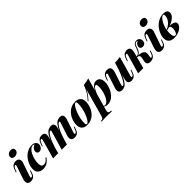

<svg xmlns="http://www.w3.org/2000/svg" viewBox="344 -2384 4171 4171"><g transform="rotate(-45 2429.5 -298.5)"><path d="M173 -680Q174 -728 206.5 -753Q239 -778 285 -778Q326 -778 346.5 -760.5Q367 -743 366 -710Q365 -668 332.5 -641Q300 -614 253 -614Q214 -614 193 -631.5Q172 -649 173 -680ZM133 -433Q149 -479 123 -479Q107 -479 93 -463Q79 -447 63 -408L42 -352H23L51 -429Q65 -468 86.5 -490.5Q108 -513 136 -522.5Q164 -532 195 -532Q232 -532 253 -519Q274 -506 283 -485.5Q292 -465 291 -440.5Q290 -416 282 -392L177 -85Q169 -59 173.5 -49Q178 -39 190 -39Q201 -39 216 -52Q231 -65 248 -110L267 -162H286L261 -89Q246 -48 224 -25.5Q202 -3 175 5.5Q148 14 122 14Q78 14 53 -5Q28 -24 24 -61Q20 -98 38 -152Z M699 -512Q662 -512 626.5 -480.5Q591 -449 563 -396.5Q535 -344 518.5 -278.5Q502 -213 502 -145Q502 -91 523.5 -67.5Q545 -44 580 -44Q611 -44 642.5 -62Q674 -80 706 -128L726 -120Q706 -87 674.5 -56Q643 -25 600.5 -5.5Q558 14 503 14Q430 14 382 -24Q334 -62 334 -142Q334 -193 350 -247Q366 -301 396.5 -352Q427 -403 470 -443.5Q513 -484 568 -508Q623 -532 688 -532Q747 -532 780.5 -502.5Q814 -473 814 -432Q814 -402 799.5 -374.5Q785 -347 760.5 -329Q736 -311 706 -311Q681 -311 662 -327.5Q643 -344 643 -375Q643 -420 672.5 -453Q702 -486 740 -496Q732 -504 722.5 -508Q713 -512 699 -512Z M971 0H812L934 -433Q938 -448 938.5 -458Q939 -468 935.5 -473.5Q932 -479 922 -479Q907 -479 893 -463Q879 -447 864 -408L843 -352H824L852 -429Q866 -468 887.5 -490.5Q909 -513 936 -522.5Q963 -532 991 -532Q1027 -532 1046 -519.5Q1065 -507 1073 -486.5Q1081 -466 1079.5 -441Q1078 -416 1072 -392ZM1199 -416Q1204 -431 1206.5 -443Q1209 -455 1206.5 -461.5Q1204 -468 1194 -468Q1173 -468 1149.5 -442.5Q1126 -417 1100.5 -371Q1075 -325 1050 -260.5Q1025 -196 1001 -118L997 -156Q1038 -293 1077.5 -375.5Q1117 -458 1165 -495Q1213 -532 1276 -532Q1308 -532 1326.5 -520.5Q1345 -509 1352.5 -489Q1360 -469 1358 -441.5Q1356 -414 1347 -381L1238 0H1078ZM1471 -416Q1480 -441 1479.5 -454.5Q1479 -468 1468 -468Q1452 -468 1430.5 -448.5Q1409 -429 1383 -387Q1357 -345 1329 -277.5Q1301 -210 1271 -113L1267 -142Q1301 -260 1333.5 -335.5Q1366 -411 1400 -454Q1434 -497 1471 -514.5Q1508 -532 1548 -532Q1592 -532 1612.5 -512.5Q1633 -493 1634 -459Q1635 -425 1620 -381L1522 -85Q1512 -56 1518.5 -47.5Q1525 -39 1535 -39Q1546 -39 1560.5 -51.5Q1575 -64 1592 -110L1612 -162H1631L1606 -89Q1592 -47 1569 -25Q1546 -3 1519.5 5.5Q1493 14 1467 14Q1436 14 1414 4Q1392 -6 1380 -25Q1368 -46 1368.5 -77.5Q1369 -109 1384 -152Z M2014 -512Q1994 -512 1969.5 -484Q1945 -456 1921 -409Q1897 -362 1877 -304Q1857 -246 1845 -185Q1833 -124 1833 -68Q1833 -34 1839.5 -20Q1846 -6 1860 -6Q1879 -6 1903 -32.5Q1927 -59 1950.5 -104.5Q1974 -150 1994 -207.5Q2014 -265 2026.5 -327Q2039 -389 2039 -448Q2039 -488 2032 -500Q2025 -512 2014 -512ZM1683 -153Q1683 -200 1696 -252Q1709 -304 1735 -353.5Q1761 -403 1801.5 -443.5Q1842 -484 1896 -508Q1950 -532 2019 -532Q2101 -532 2145 -489Q2189 -446 2189 -365Q2189 -318 2176 -266Q2163 -214 2137 -164.5Q2111 -115 2070.5 -74.5Q2030 -34 1976 -10Q1922 14 1853 14Q1771 14 1727 -29Q1683 -72 1683 -153Z M2589 -472Q2571 -472 2550.5 -450.5Q2530 -429 2509.5 -390.5Q2489 -352 2471.5 -304Q2454 -256 2441 -202L2460 -302Q2487 -383 2517 -434Q2547 -485 2580.5 -508.5Q2614 -532 2653 -532Q2719 -532 2751.5 -491Q2784 -450 2784 -373Q2784 -327 2771 -274Q2758 -221 2733 -170Q2708 -119 2671.5 -77.5Q2635 -36 2587.5 -11Q2540 14 2483 14Q2449 14 2422 4Q2395 -6 2381 -22L2388 -36Q2397 -26 2407 -21.5Q2417 -17 2430 -17Q2459 -17 2486.5 -40Q2514 -63 2537.5 -101.5Q2561 -140 2579 -188.5Q2597 -237 2607.5 -289.5Q2618 -342 2618 -390Q2618 -441 2610 -456.5Q2602 -472 2589 -472ZM2413 -655Q2460 -659 2501 -667.5Q2542 -676 2580 -688L2366 71Q2351 126 2371 142.5Q2391 159 2442 160L2436 181Q2411 180 2366 178.5Q2321 177 2270 177Q2227 177 2184 178.5Q2141 180 2119 181L2125 160Q2161 160 2177 146.5Q2193 133 2203 98ZM2224 -348Q2260 -387 2291 -426Q2322 -465 2351.5 -518.5Q2381 -572 2412 -652L2415 -636Q2394 -567 2366.5 -513.5Q2339 -460 2306 -418Q2273 -376 2235 -335Z M3203 -352Q3165 -239 3131 -167Q3097 -95 3064.5 -56Q3032 -17 2998 -1.5Q2964 14 2924 14Q2884 14 2860.5 -3.5Q2837 -21 2833.5 -54.5Q2830 -88 2846 -137L2943 -433Q2953 -462 2946 -470.5Q2939 -479 2930 -479Q2919 -479 2904 -466.5Q2889 -454 2872 -408L2853 -356H2834L2859 -429Q2874 -471 2896.5 -493Q2919 -515 2945.5 -523.5Q2972 -532 2997 -532Q3042 -532 3066.5 -513Q3091 -494 3095 -457.5Q3099 -421 3081 -366L2993 -102Q2973 -42 2999 -42Q3017 -42 3040 -68Q3063 -94 3088.5 -139.5Q3114 -185 3139.5 -245Q3165 -305 3188.5 -372Q3212 -439 3230 -508ZM3269 -85Q3262 -61 3263.5 -50Q3265 -39 3279 -39Q3295 -39 3309.5 -54.5Q3324 -70 3339 -110L3360 -166H3379L3351 -89Q3338 -51 3316 -28Q3294 -5 3267.5 4.5Q3241 14 3213 14Q3181 14 3161 4Q3141 -6 3131 -23Q3120 -42 3121 -68.5Q3122 -95 3130 -126L3232 -518Q3278 -519 3319 -522Q3360 -525 3395 -532Z M3859 -81Q3855 -57 3858 -48Q3861 -39 3873 -39Q3884 -39 3898.5 -52Q3913 -65 3930 -110L3949 -162H3968L3943 -89Q3929 -49 3904.5 -26.5Q3880 -4 3850.5 5Q3821 14 3794 14Q3739 14 3715.5 -16.5Q3692 -47 3706 -108L3718 -164Q3730 -216 3714 -239Q3698 -262 3640 -268V-272Q3688 -275 3732 -271.5Q3776 -268 3810 -253Q3844 -238 3860.5 -208Q3877 -178 3868 -129ZM3892 -513Q3878 -513 3867.5 -509Q3857 -505 3848 -497Q3829 -481 3818.5 -453Q3808 -425 3797.5 -393Q3787 -361 3770.5 -332.5Q3754 -304 3726 -286Q3698 -268 3652 -269L3642 -268L3644 -279Q3689 -282 3715.5 -300.5Q3742 -319 3756.5 -347Q3771 -375 3780.5 -406Q3790 -437 3801 -464Q3812 -491 3833 -509Q3848 -522 3865.5 -527Q3883 -532 3896 -532Q3949 -532 3974.5 -501.5Q4000 -471 4000 -429Q3999 -401 3987 -379.5Q3975 -358 3954.5 -346.5Q3934 -335 3907 -335Q3872 -335 3853 -354.5Q3834 -374 3835 -399Q3835 -435 3858.5 -461.5Q3882 -488 3912 -502Q3909 -507 3903.5 -510Q3898 -513 3892 -513ZM3584 0H3425L3549 -433Q3554 -448 3555.5 -458Q3557 -468 3553.5 -473.5Q3550 -479 3540 -479Q3523 -479 3509 -463.5Q3495 -448 3480 -408L3458 -352H3439L3467 -429Q3481 -465 3500 -488Q3519 -511 3545 -521.5Q3571 -532 3602 -532Q3639 -532 3660 -519.5Q3681 -507 3689 -486Q3697 -465 3696 -440.5Q3695 -416 3689 -392Z M4196 -680Q4197 -728 4229.5 -753Q4262 -778 4308 -778Q4349 -778 4369.5 -760.5Q4390 -743 4389 -710Q4388 -668 4355.5 -641Q4323 -614 4276 -614Q4237 -614 4216 -631.5Q4195 -649 4196 -680ZM4156 -433Q4172 -479 4146 -479Q4130 -479 4116 -463Q4102 -447 4086 -408L4065 -352H4046L4074 -429Q4088 -468 4109.5 -490.5Q4131 -513 4159 -522.5Q4187 -532 4218 -532Q4255 -532 4276 -519Q4297 -506 4306 -485.5Q4315 -465 4314 -440.5Q4313 -416 4305 -392L4200 -85Q4192 -59 4196.5 -49Q4201 -39 4213 -39Q4224 -39 4239 -52Q4254 -65 4271 -110L4290 -162H4309L4284 -89Q4269 -48 4247 -25.5Q4225 -3 4198 5.5Q4171 14 4145 14Q4101 14 4076 -5Q4051 -24 4047 -61Q4043 -98 4061 -152Z M4579 -9Q4600 -9 4616 -31Q4632 -53 4641.5 -86.5Q4651 -120 4651 -154Q4651 -192 4639 -212.5Q4627 -233 4609 -234L4603 -240Q4650 -246 4695 -240Q4740 -234 4769.5 -214Q4799 -194 4799 -156Q4799 -127 4778.5 -97Q4758 -67 4722 -42Q4686 -17 4637 -1.5Q4588 14 4531 14Q4478 14 4438.5 -2Q4399 -18 4376.5 -53.5Q4354 -89 4354 -145Q4354 -196 4372.5 -250Q4391 -304 4424 -354.5Q4457 -405 4503 -445Q4549 -485 4605 -508.5Q4661 -532 4724 -532Q4778 -532 4813 -511.5Q4848 -491 4848 -442Q4848 -397 4817 -358Q4786 -319 4735.5 -289Q4685 -259 4624.5 -238.5Q4564 -218 4503 -210L4505 -221Q4546 -234 4586 -258Q4626 -282 4658 -315Q4690 -348 4709 -388.5Q4728 -429 4728 -476Q4728 -496 4722.5 -504.5Q4717 -513 4704 -513Q4679 -513 4648 -482.5Q4617 -452 4588 -398.5Q4559 -345 4541 -278Q4523 -211 4523 -139Q4523 -71 4539.5 -40Q4556 -9 4579 -9Z"/></g></svg>

Font: Playfair Display ExtraBold
Style: Italic
Weight: 800
Italic angle: -14°
Designer: Claus Eggers Sørensen
Foundry: Claus Eggers Sørensen
Version: Version 1.203